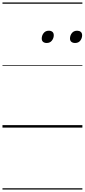

<svg xmlns="http://www.w3.org/2000/svg" viewBox="-20 -1030 685 1550"><path d="M357 -683Q339 -683 328 -692Q317 -701 317 -719Q317 -743 332 -762.5Q347 -782 374 -782Q392 -782 403 -773Q414 -764 414 -745Q414 -722 399 -702.5Q384 -683 357 -683ZM586 -683Q568 -683 556.5 -692Q545 -701 545 -719Q545 -743 560 -762.5Q575 -782 603 -782Q620 -782 631.5 -773Q643 -764 643 -745Q643 -722 628.5 -702.5Q614 -683 586 -683ZM0 490H645V500H0ZM0 -20H645V0H0ZM0 -505H645V-500H0ZM0 -1010H645V-1000H0Z"/></svg>

Font: Playwrite AU VIC Guides
Style: Regular
Weight: 400
Designer: Veronika Burian, José Scaglione
Foundry: TypeTogether
Version: Version 1.003